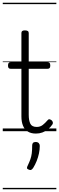

<svg xmlns="http://www.w3.org/2000/svg" viewBox="-20 -950 428 1390"><path d="M240 17Q205 17 181.5 2.5Q158 -12 146.5 -40Q135 -68 135 -107V-452H57Q47 -452 42.5 -457.5Q38 -463 38 -475Q38 -488 42.5 -494Q47 -500 57 -500H135V-711Q135 -721 141 -725.5Q147 -730 160 -730Q174 -730 181 -725.5Q188 -721 188 -711V-500H324Q335 -500 339.5 -494Q344 -488 344 -475Q344 -463 339.5 -457.5Q335 -452 324 -452H188V-119Q188 -78 199.5 -54.5Q211 -31 246 -31Q271 -31 289 -45Q307 -59 324 -79Q331 -88 338.5 -86.5Q346 -85 354 -79Q361 -72 362.5 -64.5Q364 -57 360 -50Q346 -29 327.5 -14Q309 1 287 9Q265 17 240 17ZM188 278Q177 274 175.5 267.5Q174 261 181 248Q193 223 200 203Q207 183 210 160Q213 137 213 102Q213 91 219 84.5Q225 78 238 78Q253 78 260.5 86Q268 94 268 106Q268 133 262 161Q256 189 245.5 215.5Q235 242 220 266Q213 276 206 279.5Q199 283 188 278ZM0 410H388V420H0ZM0 -20H388V0H0ZM0 -505H388V-500H0ZM0 -930H388V-920H0Z"/></svg>

Font: Playwrite DE Grund Guides
Style: Regular
Weight: 400
Designer: Veronika Burian, José Scaglione
Foundry: TypeTogether
Version: Version 1.003